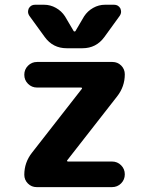

<svg xmlns="http://www.w3.org/2000/svg" viewBox="-20 -806 613 806"><path d="M289.1 -675.8Q290 -673.8 293 -673.8Q295.9 -673.8 296.9 -675.8L333 -737.3Q347.7 -759.8 371.1 -772.9Q394.5 -786.1 420.9 -786.1H459Q476.6 -786.1 485.4 -770.5Q488.3 -762.7 488.3 -756.8Q488.3 -748 482.4 -739.3L418 -650.4Q383.8 -603.5 326.2 -603.5H259.8Q202.1 -603.5 168 -650.4L103.5 -739.3Q97.7 -748 97.7 -756.8Q97.7 -762.7 100.6 -770.5Q109.4 -786.1 127 -786.1H165Q191.4 -786.1 214.8 -772.9Q238.3 -759.8 252.9 -737.3ZM323.2 -432.6Q325.2 -434.6 324.2 -436.5Q323.2 -438.5 320.3 -438.5H135.7Q113.3 -438.5 97.7 -454.1Q82 -469.7 82 -492.2Q82 -514.6 97.7 -530.3Q113.3 -545.9 135.7 -545.9H452.1Q473.6 -545.9 488.8 -530.8Q503.9 -515.6 503.9 -494.1Q503.9 -442.4 471.7 -401.4L262.7 -133.8Q260.7 -131.8 261.7 -129.9Q262.7 -127.9 265.6 -127.9H450.2Q472.7 -127.9 488.3 -112.3Q503.9 -96.7 503.9 -74.2Q503.9 -51.8 488.3 -36.1Q472.7 -20.5 450.2 -20.5H133.8Q112.3 -20.5 97.2 -35.6Q82 -50.8 82 -72.3Q82 -124 114.3 -165Z"/></svg>

Font: Gen Jyuu Gothic Bold
Style: Bold
Weight: 700
Designer: [Source Han Sans]
Ryoko NISHIZUKA  (kana & ideographs); Paul D. Hunt (Latin, Greek & Cyrillic); Wenlong ZHANG  (bopomofo
Version: Version 1.002.20150607